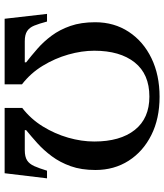

<svg xmlns="http://www.w3.org/2000/svg" viewBox="40 -749 709 829"><g transform="rotate(90 394.5 -334.5)"><path d="M344 0H61L40 -183H73Q82 -149 90.5 -128Q99 -107 114.5 -97Q130 -87 158 -87H249V-93Q221 -115 190.5 -141.5Q160 -168 134 -203Q108 -238 92 -284Q76 -330 76 -391Q76 -473 117.5 -536Q159 -599 231.5 -634Q304 -669 398 -669Q492 -669 563 -633.5Q634 -598 674 -535.5Q714 -473 714 -392Q714 -331 697.5 -285Q681 -239 654.5 -203.5Q628 -168 598.5 -141.5Q569 -115 542 -93V-87H628Q657 -87 672.5 -97Q688 -107 697.5 -128.5Q707 -150 717 -183H750L728 0H446V-76Q494 -113 526 -165Q558 -217 574.5 -274.5Q591 -332 591 -387Q591 -499 541 -562Q491 -625 397 -625Q300 -625 249.5 -561.5Q199 -498 199 -387Q199 -333 215.5 -275Q232 -217 264 -164.5Q296 -112 344 -75Z"/></g></svg>

Font: STIX Two Text Medium
Style: Regular
Weight: 500
Designer: Ross Mills, John Hudson & Paul Hanslow, Tiro Typeworks Ltd; with prior portions MicroPress Inc., and Coen Hoffman.
Foundry: Tiro Typeworks Ltd
Version: Version 2.13 b171